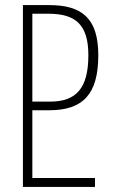

<svg xmlns="http://www.w3.org/2000/svg" viewBox="-20 -734 459 754"><path d="M70 0H353V-35H107V-301H173C306 -301 366 -364 366 -517C366 -661 303 -714 173 -714H70ZM107 -335V-680H171C277 -680 327 -637 327 -517C327 -387 279 -335 177 -335Z"/></svg>

Font: Noto Sans Georgian ExtraCondensed ExtraLight
Style: Regular
Weight: 200
Width: 2
Designer: Monotype Design Team, Akaki Razmadze
Foundry: Google LLC
Version: Version 2.005